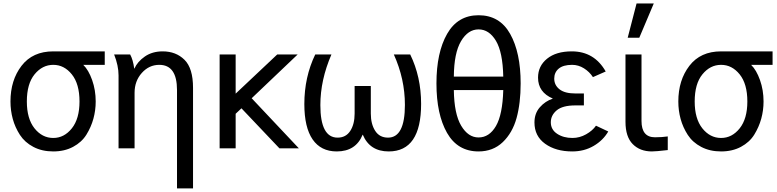

<svg xmlns="http://www.w3.org/2000/svg" viewBox="-20 -850 4451 1100"><path d="M40 -268.6Q40 -390.6 103.5 -473.1Q167 -555.7 285.2 -555.7H580.1V-478.5H457Q487.3 -449.2 507.8 -391.6Q528.3 -334 528.3 -268.6Q528.3 -217.8 515.1 -169.9Q502 -122.1 475.1 -78.6Q448.2 -35.2 398.9 -8.8Q349.6 17.6 285.2 17.6Q220.7 17.6 171.4 -8.3Q122.1 -34.2 94.2 -77.1Q66.4 -120.1 53.2 -168.5Q40 -216.8 40 -268.6ZM133.8 -268.6Q133.8 -169.9 177.7 -114.7Q221.7 -59.6 285.2 -59.6Q347.7 -59.6 391.6 -114.7Q435.5 -169.9 435.5 -268.6Q435.5 -369.1 391.6 -423.8Q347.7 -478.5 285.2 -478.5Q222.7 -478.5 178.2 -424.3Q133.8 -370.1 133.8 -268.6Z M633.8 -538.1H725.6Q742.2 -507.8 749 -457H750Q767.6 -497.1 810.1 -526.4Q852.5 -555.7 912.1 -555.7Q988.3 -555.7 1037.1 -507.3Q1085.9 -459 1085.9 -346.7V229.5H994.1V-334Q994.1 -478.5 892.6 -478.5Q834 -478.5 792.5 -432.1Q751 -385.7 751 -318.4V0H659.2V-418Q659.2 -473.6 633.8 -538.1Z M1238.3 0V-538.1H1330.1V-313.5L1568.4 -538.1H1685.5L1421.9 -287.1L1692.4 0H1581.1L1363.3 -229.5L1330.1 -198.2V0Z M1723.6 -253.9Q1723.6 -408.2 1786.1 -538.1H1878.9Q1815.4 -391.6 1815.4 -248Q1815.4 -61.5 1914.1 -61.5Q1961.9 -61.5 1986.8 -100.1Q2011.7 -138.7 2011.7 -199.2V-357.4H2104.5V-199.2Q2104.5 -139.6 2129.4 -100.6Q2154.3 -61.5 2203.1 -61.5Q2299.8 -61.5 2299.8 -249Q2299.8 -397.5 2236.3 -538.1H2330.1Q2392.6 -410.2 2392.6 -254.9Q2392.6 17.6 2207 17.6Q2098.6 17.6 2058.6 -78.1H2057.6Q2018.6 17.6 1909.2 17.6Q1818.4 17.6 1771 -51.3Q1723.6 -120.1 1723.6 -253.9Z M2480.5 -372.1Q2480.5 -548.8 2541.5 -655.8Q2602.5 -762.7 2721.7 -762.7Q2842.8 -762.7 2902.8 -655.8Q2962.9 -548.8 2962.9 -372.1Q2962.9 -258.8 2939.5 -173.8Q2916 -88.9 2860.4 -35.6Q2804.7 17.6 2721.7 17.6Q2601.6 17.6 2541 -88.9Q2480.5 -195.3 2480.5 -372.1ZM2580.1 -411.1H2863.3Q2860.4 -550.8 2821.3 -616.2Q2782.2 -681.6 2721.7 -681.6Q2661.1 -681.6 2621.1 -613.8Q2581.1 -545.9 2580.1 -411.1ZM2580.1 -334Q2582 -197.3 2622.1 -129.9Q2662.1 -62.5 2721.7 -62.5Q2783.2 -62.5 2821.3 -127.9Q2859.4 -193.4 2863.3 -334Z M3042 -148.4Q3042 -200.2 3072.8 -235.4Q3103.5 -270.5 3147.5 -285.2Q3062.5 -321.3 3062.5 -405.3Q3062.5 -471.7 3114.3 -513.7Q3166 -555.7 3255.9 -555.7Q3384.8 -555.7 3450.2 -440.4L3377 -408.2Q3357.4 -438.5 3325.7 -458.5Q3293.9 -478.5 3257.8 -478.5Q3207 -478.5 3181.2 -457Q3155.3 -435.5 3155.3 -399.4Q3155.3 -362.3 3185.5 -338.4Q3215.8 -314.5 3276.4 -314.5H3325.2V-246.1H3276.4Q3203.1 -246.1 3169.4 -217.8Q3135.7 -189.5 3135.7 -149.4Q3135.7 -107.4 3171.9 -83.5Q3208 -59.6 3259.8 -59.6Q3300.8 -59.6 3337.9 -80.6Q3375 -101.6 3394.5 -129.9L3464.8 -96.7Q3435.5 -45.9 3381.3 -14.2Q3327.1 17.6 3258.8 17.6Q3164.1 17.6 3103 -26.4Q3042 -70.3 3042 -148.4Z M3563.5 -152.3V-538.1H3655.3V-157.2Q3655.3 -63.5 3732.4 -63.5Q3773.4 -63.5 3805.7 -68.4V9.8Q3738.3 17.6 3714.8 17.6Q3646.5 17.6 3605 -24.4Q3563.5 -66.4 3563.5 -152.3ZM3576.2 -633.8 3627 -830.1H3725.6L3642.6 -633.8Z M3866.2 -268.6Q3866.2 -390.6 3929.7 -473.1Q3993.2 -555.7 4111.3 -555.7H4406.2V-478.5H4283.2Q4313.5 -449.2 4334 -391.6Q4354.5 -334 4354.5 -268.6Q4354.5 -217.8 4341.3 -169.9Q4328.1 -122.1 4301.3 -78.6Q4274.4 -35.2 4225.1 -8.8Q4175.8 17.6 4111.3 17.6Q4046.9 17.6 3997.6 -8.3Q3948.2 -34.2 3920.4 -77.1Q3892.6 -120.1 3879.4 -168.5Q3866.2 -216.8 3866.2 -268.6ZM3960 -268.6Q3960 -169.9 4003.9 -114.7Q4047.9 -59.6 4111.3 -59.6Q4173.8 -59.6 4217.8 -114.7Q4261.7 -169.9 4261.7 -268.6Q4261.7 -369.1 4217.8 -423.8Q4173.8 -478.5 4111.3 -478.5Q4048.8 -478.5 4004.4 -424.3Q3960 -370.1 3960 -268.6Z"/></svg>

Font: Gothic A1 Medium
Style: Regular
Weight: 500
Designer: HanYang I&C Co.,Ltd.
Foundry: HanYang I&C Co.,Ltd.
Version: Version 2.50